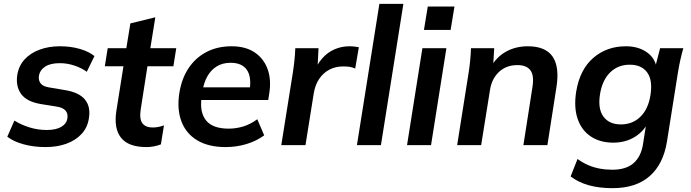

<svg xmlns="http://www.w3.org/2000/svg" viewBox="-20 -756 3598 1000"><path d="M217 10Q155 10 102.5 -4.5Q50 -19 18 -44L55 -128Q90 -106 133.5 -92.5Q177 -79 223 -79Q272 -79 299.5 -95.5Q327 -112 331 -140Q335 -165 321 -180.5Q307 -196 274 -201L193 -214Q120 -226 90.5 -266Q61 -306 70 -366Q78 -414 108.5 -447Q139 -480 186.5 -497.5Q234 -515 292 -515Q348 -515 395 -501.5Q442 -488 472 -464L432 -382Q405 -402 367.5 -414.5Q330 -427 292 -427Q242 -427 215 -409Q188 -391 183 -363Q179 -339 191 -322.5Q203 -306 234 -301L317 -287Q392 -275 422.5 -237.5Q453 -200 443 -140Q436 -92 405 -58.5Q374 -25 326 -7.5Q278 10 217 10Z M743 10Q649 10 610.5 -38.5Q572 -87 586 -178L623 -411H526L541 -505H638L659 -634L789 -666L763 -505H898L883 -411H748L713 -187Q705 -135 722 -113.5Q739 -92 775 -92Q792 -92 806 -95Q820 -98 834 -103L818 -4Q799 3 780.5 6.5Q762 10 743 10Z M1155 10Q1066 10 1007.5 -25Q949 -60 925 -123.5Q901 -187 914 -271Q926 -347 962.5 -401.5Q999 -456 1056 -485.5Q1113 -515 1186 -515Q1259 -515 1306.5 -483Q1354 -451 1374 -395.5Q1394 -340 1382 -267L1377 -235H1010L1020 -301H1299L1280 -285Q1291 -356 1265.5 -392.5Q1240 -429 1181 -429Q1139 -429 1108.5 -410Q1078 -391 1059.5 -357.5Q1041 -324 1035 -282L1030 -249Q1019 -171 1053.5 -128.5Q1088 -86 1171 -86Q1210 -86 1247.5 -97.5Q1285 -109 1320 -135L1356 -51Q1315 -21 1263 -5.5Q1211 10 1155 10Z M1445 0 1505 -376Q1510 -408 1513.5 -441Q1517 -474 1518 -505H1639L1632 -367H1610Q1628 -417 1656.5 -450Q1685 -483 1722 -499Q1759 -515 1800 -515Q1814 -515 1826 -513.5Q1838 -512 1849 -510L1830 -399Q1814 -406 1800.5 -408Q1787 -410 1767 -410Q1727 -410 1695 -393Q1663 -376 1642 -344.5Q1621 -313 1614 -269L1571 0Z M1839 0 1956 -736H2081L1964 0Z M2100 0 2180 -505H2305L2225 0ZM2188 -600 2208 -722H2347L2327 -600Z M2361 0 2421 -379Q2426 -410 2429 -442Q2432 -474 2433 -505H2554L2548 -405L2535 -404Q2565 -459 2615.5 -487Q2666 -515 2729 -515Q2821 -515 2858 -461.5Q2895 -408 2878 -301L2831 0H2706L2753 -301Q2763 -363 2742.5 -390Q2722 -417 2675 -417Q2617 -417 2579 -381.5Q2541 -346 2532 -287L2486 0Z M3170 224Q3101 224 3047 209Q2993 194 2952 163L2988 72Q3014 91 3042.5 103.5Q3071 116 3103 122Q3135 128 3169 128Q3241 128 3280 93.5Q3319 59 3329 -5L3348 -126H3359Q3337 -75 3288 -44Q3239 -13 3174 -13Q3106 -13 3057.5 -45Q3009 -77 2988.5 -137Q2968 -197 2981 -279Q3000 -394 3070 -454.5Q3140 -515 3240 -515Q3304 -515 3348 -484.5Q3392 -454 3400 -402L3393 -408L3418 -505H3539Q3530 -474 3523 -442Q3516 -410 3511 -379L3454 -20Q3435 99 3363.5 161.5Q3292 224 3170 224ZM3214 -108Q3275 -108 3316 -148.5Q3357 -189 3368 -262Q3380 -339 3350.5 -379Q3321 -419 3260 -419Q3199 -419 3158 -379Q3117 -339 3105 -265Q3093 -189 3123 -148.5Q3153 -108 3214 -108Z"/></svg>

Font: Mulish ExtraLight
Style: Bold Italic
Weight: 700
Italic angle: -9°
Version: Version 3.603